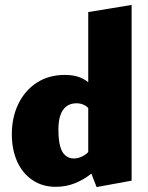

<svg xmlns="http://www.w3.org/2000/svg" viewBox="-20 -745 601 779"><path d="M206 13Q152 13 111.5 -14.5Q71 -42 49.5 -90Q28 -138 28 -201Q28 -268 54 -322.5Q80 -377 128.5 -409Q177 -441 243 -441Q280 -441 305.5 -430.5Q331 -420 347 -403Q363 -386 372 -365L346 -296Q337 -311 322.5 -318.5Q308 -326 290 -326Q266 -326 249.5 -313.5Q233 -301 225 -277.5Q217 -254 217 -220Q217 -178 224 -152Q231 -126 245.5 -114Q260 -102 280 -102Q296 -102 314 -110.5Q332 -119 348 -139L393 -81Q374 -59 346 -37Q318 -15 282.5 -1Q247 13 206 13ZM372 14 338 -73V-696L514 -725V-12Z"/></svg>

Font: Ysabeau Infant Black
Style: Regular
Weight: 900
Designer: Christian Thalmann (Catharsis Fonts)
Version: Version 2.001;gftools[0.9.30]; featfreeze: ss01,ss02,lnum